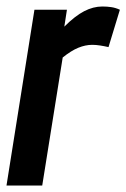

<svg xmlns="http://www.w3.org/2000/svg" viewBox="-21 -571 389 591"><path d="M185 -541 177 -489Q210 -522 238 -536.5Q266 -551 294 -551Q309 -551 322 -549Q335 -547 348 -541L313 -426Q300 -429 287 -431Q274 -433 263 -433Q242 -433 220 -424Q198 -415 172 -394L109 0H-1L85 -541Z"/></svg>

Font: Georama SemiCondensed SemiBold
Style: Italic
Weight: 600
Width: 4
Italic angle: -9°
Designer: Jean-Baptiste Levee
Foundry: Production Type
Version: Version 1.000